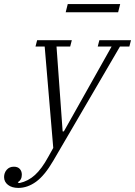

<svg xmlns="http://www.w3.org/2000/svg" viewBox="-126 -709 662 941"><path d="M-36 212Q-68 212 -87 197Q-106 182 -106 159Q-106 138 -93 123Q-80 108 -58 108Q-39 108 -29 119Q-19 130 -19 147Q-19 173 -39 184L-34 188H-30Q12 179 45.5 148.5Q79 118 111 59L135 16L93 -481H48L56 -512H226L218 -481H151L181 -65H187L421 -481H353L361 -512H516L508 -481H462L135 79Q93 151 51 181.5Q9 212 -36 212ZM206 -689H463L453 -649H196Z"/></svg>

Font: IBM Plex Serif Light
Style: Italic
Weight: 300
Italic angle: -14°
Designer: Mike Abbink, Paul van der Laan, Pieter van Rosmalen
Foundry: Bold Monday
Version: Version 3.001